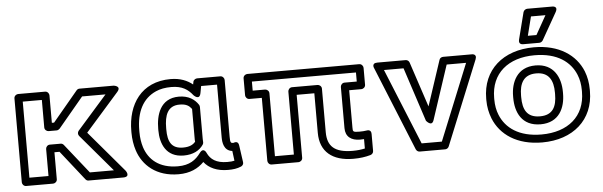

<svg xmlns="http://www.w3.org/2000/svg" viewBox="-51 -987 3776 1202"><g transform="rotate(-5 1836.5 -386.0)"><path d="M309 -220H240C225 -220 215 -206 215 -195V-25H95V-503H215V-330C215 -315 229 -305 240 -305H291C298 -305 305 -309 310 -314L468 -503H615L428 -291C420 -282 420 -267 428 -258L626 -25H475L328 -210C323 -216 317 -220 309 -220ZM297 -170 443 15C448 21 454 25 462 25H680C730 25 699 -16 699 -16L480 -274L689 -511C722 -548 670 -553 670 -553H456C449 -553 442 -550 437 -544L279 -355H265V-528C265 -539 255 -553 240 -553H70C59 -553 45 -543 45 -528V0C45 11 55 25 70 25H240C251 25 265 15 265 0V-170Z M1029 -513C1098 -513 1134 -487 1163 -450C1163 -450 1199 -411 1208 -460L1216 -503H1316V-171C1316 -142 1321 -87 1375 -81L1383 -19C1370 -16 1358 -15 1338 -15C1268 -15 1233 -42 1214 -82C1214 -82 1198 -123 1171 -86C1141 -45 1102 -15 1028 -15C908 -15 845 -76 820 -153C811 -182 806 -214 806 -250V-260C806 -376 848 -458 932 -495C959 -507 991 -513 1029 -513ZM756 -260V-250C756 -210 762 -172 773 -138C804 -42 888 35 1028 35C1100 35 1151 10 1188 -28C1219 12 1270 35 1338 35C1370 35 1395 32 1421 21C1430 17 1438 7 1436 -5L1421 -111C1417 -143 1393 -133 1387 -131H1383C1370 -131 1366 -136 1366 -171V-528C1366 -539 1356 -553 1341 -553H1195C1185 -553 1172 -545 1170 -533L1167 -517C1134 -544 1089 -563 1029 -563C844 -563 756 -427 756 -260ZM1193 -387C1170 -422 1132 -449 1071 -449C952 -449 925 -343 925 -260V-250C925 -167 958 -79 1070 -79C1129 -79 1170 -101 1194 -137C1197 -141 1198 -147 1198 -151C1198 -161 1197 -167 1197 -171V-373C1197 -378 1195 -384 1193 -387ZM1147 -365V-171C1147 -166 1148 -163 1148 -159C1134 -142 1112 -129 1070 -129C996 -129 975 -176 975 -250V-260C975 -340 996 -399 1071 -399C1113 -399 1131 -386 1147 -365Z M2126 -16C2012 -16 1968 -59 1968 -147V-421C1968 -436 1954 -446 1943 -446H1782C1767 -446 1757 -432 1757 -421V-25H1638V-421C1638 -436 1624 -446 1613 -446H1535V-503H2189V-446H2112C2097 -446 2087 -432 2087 -421V-162C2087 -108 2123 -82 2178 -82C2186 -82 2195 -83 2203 -83V-24C2179 -19 2157 -16 2126 -16ZM2126 34C2169 34 2202 29 2234 20C2245 17 2253 7 2253 -4V-111C2253 -141 2228 -136 2222 -135C2213 -133 2195 -132 2178 -132C2137 -132 2137 -136 2137 -162V-396H2214C2225 -396 2239 -406 2239 -421V-528C2239 -539 2229 -553 2214 -553H1510C1499 -553 1485 -543 1485 -528V-421C1485 -410 1495 -396 1510 -396H1588V0C1588 11 1598 25 1613 25H1782C1793 25 1807 15 1807 0V-396H1918V-147C1918 -29 1994 34 2126 34Z M2647 -164 2759 -503H2881L2687 -25H2560L2365 -503H2488L2599 -164C2599 -164 2633 -120 2647 -164ZM2623 -252 2529 -536C2526 -545 2517 -553 2506 -553H2328C2287 -553 2305 -519 2305 -519L2520 9C2524 18 2533 25 2543 25H2704C2713 25 2723 19 2727 9L2942 -519C2957 -557 2918 -553 2918 -553H2741C2731 -553 2720 -547 2717 -536Z M3312 -513C3454 -513 3536 -451 3570 -367C3582 -338 3588 -305 3588 -269V-259C3588 -105 3479 -15 3313 -15C3171 -15 3089 -77 3055 -161C3043 -190 3037 -223 3037 -259V-269C3037 -423 3146 -513 3312 -513ZM3638 -259V-269C3638 -311 3631 -349 3617 -385C3575 -490 3470 -563 3312 -563C3118 -563 2987 -449 2987 -269V-259C2987 -217 2995 -179 3009 -143C3051 -38 3155 35 3313 35C3507 35 3638 -79 3638 -259ZM3469 -269C3469 -357 3429 -449 3312 -449C3196 -449 3156 -356 3156 -269V-259C3156 -169 3194 -79 3313 -79C3430 -79 3469 -170 3469 -259ZM3419 -269V-259C3419 -181 3394 -129 3313 -129C3231 -129 3206 -181 3206 -259V-269C3206 -345 3233 -399 3312 -399C3392 -399 3419 -346 3419 -269ZM3311 -757H3402L3335 -638H3281ZM3292 -807C3282 -807 3270 -799 3267 -788L3224 -619C3216 -587 3245 -588 3248 -588H3349C3357 -588 3366 -593 3371 -601L3467 -770C3490 -811 3445 -807 3445 -807Z"/></g></svg>

Font: Asimov
Style: XWidOu
Weight: 500
Designer: Google
Version: Version 2.000980; 2014